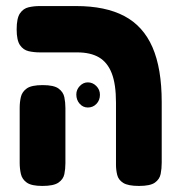

<svg xmlns="http://www.w3.org/2000/svg" viewBox="-20 -605 589 634"><path d="M439 9Q403 9 387 -1Q371 -11 367 -27.5Q363 -44 363 -61V-266Q363 -327 349 -363Q335 -399 307 -415.5Q279 -432 235 -432H112Q92 -432 74.5 -436Q57 -440 46 -456Q35 -472 35 -508Q35 -545 46 -561Q57 -577 74.5 -581Q92 -585 111 -585H232Q328 -585 390.5 -552Q453 -519 483.5 -449Q514 -379 514 -268V-68Q514 -48 510.5 -30.5Q507 -13 491.5 -2Q476 9 439 9ZM120 9Q84 9 68.5 -2Q53 -13 49 -30.5Q45 -48 45 -67V-249Q45 -268 49 -285Q53 -302 68.5 -313Q84 -324 121 -324Q158 -324 173.5 -312.5Q189 -301 192.5 -284Q196 -267 196 -248V-66Q196 -47 192.5 -30Q189 -13 173 -2Q157 9 120 9ZM270 -250Q254 -250 243 -262.5Q232 -275 232 -293Q232 -309 243.5 -321Q255 -333 270 -333Q286 -333 298 -321Q310 -309 310 -292Q310 -274 298.5 -262Q287 -250 270 -250Z"/></svg>

Font: Fredoka SemiCondensed SemiBold
Style: Regular
Weight: 600
Width: 4
Designer: Ben Nathan
Foundry: Milena B. Brandão, Ben Nathan
Version: Version 2.001